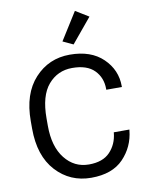

<svg xmlns="http://www.w3.org/2000/svg" viewBox="-104 -1049 872 1137"><g transform="rotate(-10 332.0 -481.0)"><path d="M56.2 -333V-377.9Q56.2 -542 140.4 -633.8Q224.6 -725.6 351.6 -725.6Q478.5 -725.6 550.5 -656Q622.6 -586.4 622.6 -488.3V-483.4H528.8V-488.3Q528.8 -556.2 484.9 -600.8Q440.9 -645.5 351.6 -645.5Q264.2 -645.5 207.5 -579.6Q150.9 -513.7 150.9 -377.9V-333Q150.9 -208 207.3 -136.7Q263.7 -65.4 351.6 -65.4Q435.5 -65.4 478.5 -110.8Q521.5 -156.2 528.3 -222.7L528.8 -227.5H622.6L622.1 -222.7Q612.3 -125 545.4 -55.2Q478.5 14.6 351.6 14.6Q224.6 14.6 140.4 -77.1Q56.2 -168.9 56.2 -333ZM322.8 -810.1 426.8 -975.6 505.9 -927.2 384.8 -781.2Z"/></g></svg>

Font: RobotoFlex
Style: Regular
Weight: 400
Designer: Berlow after Robertson
Foundry: Google
Version: Version 2.136